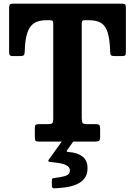

<svg xmlns="http://www.w3.org/2000/svg" viewBox="-20 -770 734 1044"><path d="M169.5 -23V-74Q169.5 -87.5 174 -91.2Q178.5 -95 191.5 -95H240.5Q259 -95 264.2 -100.2Q269.5 -105.5 269.5 -125V-639.5Q269.5 -651 266.8 -655.5Q264 -660 252.5 -660H230.5Q191.5 -660 166.5 -644.8Q141.5 -629.5 128.8 -592.5Q116 -555.5 114.5 -489.5Q114 -474.5 109.2 -469.8Q104.5 -465 88.5 -465H51Q37.5 -465 33.5 -470Q29.5 -475 29.5 -488V-722.5Q29.5 -739 32.8 -744.5Q36 -750 52.5 -750H644Q657 -750 660.8 -745.2Q664.5 -740.5 664.5 -726.5V-487Q664.5 -472 659.8 -468.5Q655 -465 639.5 -465H604Q587 -465 583 -470.2Q579 -475.5 579 -490.5Q577 -556.5 565.5 -593.2Q554 -630 529.8 -645Q505.5 -660 465.5 -660H441Q428.5 -660 426.5 -655.2Q424.5 -650.5 424.5 -638.5V-129.5Q424.5 -108 429 -101.5Q433.5 -95 454.5 -95H499.5Q515.5 -95 520 -90Q524.5 -85 524.5 -69V-24.5Q524.5 -8 517.8 -4Q511 0 496 0H194.5Q179 0 174.2 -3.8Q169.5 -7.5 169.5 -23ZM262 239.5V211Q262 202.5 266 200.2Q270 198 277.5 197.5Q308 195 334 187Q360 179 360 157.5Q360 140 344.2 130.8Q328.5 121.5 305.2 117.5Q282 113.5 259.5 111.5Q245 110 243 106.8Q241 103.5 246 97L324 -11.5Q327.5 -16.5 336.5 -16.5H373.5Q385 -16.5 385.8 -14.5Q386.5 -12.5 382.5 -6.5L348 42.5Q341.5 51 342.8 53.5Q344 56 357.5 57Q402 60.5 429 81.5Q456 102.5 456 144.5Q456 179 439 200.5Q422 222 394.5 233.2Q367 244.5 335.5 248.8Q304 253 274.5 254Q262 254.5 262 239.5Z"/></svg>

Font: Besley* Narrow
Style: Bold
Weight: 700
Width: 4
Designer: Owen Earl
Foundry: indestructible type*
Version: Version 3.000; ttfautohint (v1.8.3)